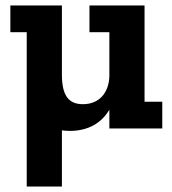

<svg xmlns="http://www.w3.org/2000/svg" viewBox="-20 -471 632 704"><path d="M207 213V7C216 8 226 9 236 9C302 9 352 -19 381 -69V0H575V-98H510V-451H308V-353H381V-191C379 -131 344 -89 284 -89C233 -89 207 -119 207 -197V-451H18V-353H78V213Z"/></svg>

Font: Zilla Slab Bold
Style: Regular
Weight: 700
Designer: Typotheque.com
Foundry: Typotheque type foundry
Version: Version 1.3; 2018